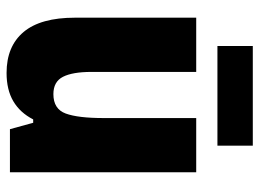

<svg xmlns="http://www.w3.org/2000/svg" viewBox="-120 -640 771 570"><g transform="rotate(90 265.0 -355.5)"><path d="M197 10Q118 10 75.5 -40.5Q33 -91 33 -193V-553H194V-242Q194 -186 208.5 -157.5Q223 -129 260 -129Q304 -129 317.5 -165.5Q331 -202 331 -279V-553H492V0H364L345 -69H335Q315 -30 281 -10Q247 10 197 10ZM117 -616V-721H413V-616Z"/></g></svg>

Font: Noto Sans Mono Condensed Black
Style: Regular
Weight: 900
Width: 3
Designer: Monotype Design Team
Foundry: Monotype Imaging Inc.
Version: Version 2.014